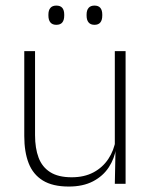

<svg xmlns="http://www.w3.org/2000/svg" viewBox="-20 -674 556 704"><path d="M108.5 -486.5V-178.5Q108.5 -130.5 121.5 -96Q134.5 -61.5 164 -42.8Q193.5 -24 243 -24Q289 -24 322.8 -42Q356.5 -60 377.2 -91.2Q398 -122.5 404.5 -162.5L415.5 -130.5H405.5Q400 -93 379 -60.8Q358 -28.5 321.2 -9.2Q284.5 10 232 10Q173 10 137 -12.2Q101 -34.5 85 -75.8Q69 -117 69 -175V-486.5ZM440.5 -486.5V0H401L403.5 -123.5L401 -125.5V-486.5ZM186.5 -583Q172 -583 164.8 -591.8Q157.5 -600.5 157.5 -617V-620.5Q157.5 -636.5 164.8 -645Q172 -653.5 186.5 -653.5Q201.5 -653.5 208.5 -645Q215.5 -636.5 215.5 -620.5V-617Q215.5 -600.5 208.5 -591.8Q201.5 -583 186.5 -583ZM326.5 -583Q312 -583 304.8 -591.8Q297.5 -600.5 297.5 -617V-620.5Q297.5 -636.5 304.8 -645Q312 -653.5 326.5 -653.5Q341 -653.5 348 -645Q355 -636.5 355 -620.5V-617Q355 -600.5 348 -591.8Q341 -583 326.5 -583Z"/></svg>

Font: Anek Gurmukhi Medium ExtraLight
Style: Regular
Weight: 250
Version: Version 1.003